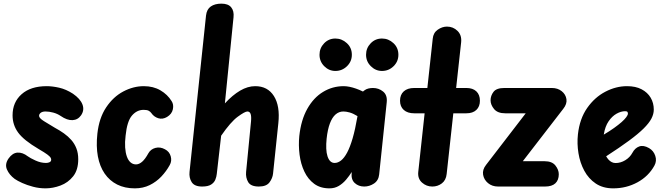

<svg xmlns="http://www.w3.org/2000/svg" viewBox="-20 -1024 3689 1054"><path d="M230 10Q195 10 161.8 1.2Q128.5 -7.5 102 -19.5Q75.5 -31.5 60.5 -42Q30.5 -64.5 18 -93.8Q5.5 -123 27 -154Q48.5 -184.5 76.2 -186.2Q104 -188 132.5 -166Q145 -156.5 174.5 -143Q204 -129.5 232.5 -129.5Q244 -129.5 252.5 -133.8Q261 -138 261 -147.5Q261 -153 257.5 -159Q254 -165 239.8 -175.8Q225.5 -186.5 192 -206Q110.5 -254 79.8 -296Q49 -338 49 -391Q49 -463 98.8 -507Q148.5 -551 236.5 -551Q267.5 -551 305 -542.5Q342.5 -534 380.5 -509.5Q420.5 -482 432.5 -450.8Q444.5 -419.5 425 -391Q407.5 -366 378 -364.5Q348.5 -363 313 -387.5Q294.5 -400 272 -406Q249.5 -412 230 -412Q213 -412 203.8 -405Q194.5 -398 194.5 -388Q194.5 -375.5 221.5 -358.8Q248.5 -342 280.5 -323Q307.5 -308.5 330.8 -292Q354 -275.5 371.8 -255.2Q389.5 -235 399.5 -209Q409.5 -183 409.5 -150Q409.5 -91 381.5 -56Q353.5 -21 312 -5.5Q270.5 10 230 10Z M720 10Q665 10 623.2 -11Q581.5 -32 554.5 -71.2Q527.5 -110.5 517.2 -165.8Q507 -221 514.5 -290Q524 -376.5 562.8 -434.5Q601.5 -492.5 656.8 -521.8Q712 -551 769.5 -551Q821.5 -551 860.5 -528.2Q899.5 -505.5 922 -469Q934.5 -450.5 929 -424.2Q923.5 -398 897 -382Q872.5 -367.5 848.8 -375Q825 -382.5 811 -403Q805.5 -411 796.2 -416Q787 -421 768.5 -421Q731.5 -421 704.5 -389.8Q677.5 -358.5 669.5 -279.5Q665 -243.5 667 -214.5Q669 -185.5 676.5 -164.5Q684 -143.5 696.8 -132.5Q709.5 -121.5 726.5 -121.5Q743.5 -121.5 760.2 -136Q777 -150.5 794.5 -182.5Q807 -205 833 -212Q859 -219 885.5 -204.5Q910 -192 917.2 -166Q924.5 -140 911.5 -117.5Q893.5 -84.5 866 -55.2Q838.5 -26 802 -8Q765.5 10 720 10Z M1089.5 0Q1047.5 0 1032.2 -24.2Q1017 -48.5 1020.5 -80.5L1111 -939Q1115 -973 1137.2 -988.5Q1159.5 -1004 1195.5 -1004Q1232.5 -1004 1249 -984Q1265.5 -964 1262 -930L1214.5 -456.5Q1256.5 -502 1298.2 -526.5Q1340 -551 1381 -551Q1449.5 -551 1483.8 -496.5Q1518 -442 1508 -348L1479 -71.5Q1476.5 -46 1459.5 -23Q1442.5 0 1401 0Q1357 0 1342.5 -24.2Q1328 -48.5 1331 -80.5L1358 -357.5Q1360.5 -385 1355.8 -398.5Q1351 -412 1338 -412Q1324.5 -412 1285.5 -383.5Q1246.5 -355 1194 -279L1170 -69Q1168.5 -53.5 1162 -37.5Q1155.5 -21.5 1138.8 -10.8Q1122 0 1089.5 0Z M1788.5 10Q1738.5 10 1704.5 -15.2Q1670.5 -40.5 1650.8 -82.2Q1631 -124 1624.5 -175Q1618 -226 1623 -277Q1632.5 -365.5 1667 -426.8Q1701.5 -488 1753.5 -519.5Q1805.5 -551 1866.5 -551Q1881.5 -551 1898.8 -547.5Q1916 -544 1934.5 -537.5Q1953 -531 1972.5 -521.5L1980 -527.5Q1989.5 -535 2001.8 -538Q2014 -541 2027.5 -541Q2059 -541 2083 -521.5Q2107 -502 2103 -463L2061.5 -66.5Q2058 -33 2033 -16.5Q2008 0 1979.5 0Q1948.5 0 1927.5 -19.2Q1906.5 -38.5 1910.5 -75.5L1911 -80Q1897.5 -58.5 1880 -37.8Q1862.5 -17 1840 -3.5Q1817.5 10 1788.5 10ZM1773 -262.5Q1770 -233 1771 -208.5Q1772 -184 1777.8 -166.2Q1783.5 -148.5 1793.2 -139Q1803 -129.5 1817 -129.5Q1835 -129.5 1852.2 -143Q1869.5 -156.5 1885.5 -186.2Q1901.5 -216 1915.8 -264.8Q1930 -313.5 1942 -383.5L1942.5 -386.5Q1919 -401 1899.8 -406.5Q1880.5 -412 1865 -412Q1841 -412 1822.2 -395.8Q1803.5 -379.5 1791 -346.5Q1778.5 -313.5 1773 -262.5ZM2077 -634.5Q2042 -634.5 2015.8 -660.5Q1989.5 -686.5 1989.5 -723.5Q1989.5 -760 2014.8 -786.2Q2040 -812.5 2077 -812.5Q2112.5 -812.5 2139.8 -787.2Q2167 -762 2167 -723.5Q2167 -686.5 2140.5 -660.5Q2114 -634.5 2077 -634.5ZM1821 -634.5Q1786 -634.5 1760 -660.5Q1734 -686.5 1734 -723.5Q1734 -760 1759.2 -786.2Q1784.5 -812.5 1821 -812.5Q1856.5 -812.5 1884 -787.2Q1911.5 -762 1911.5 -723.5Q1911.5 -686.5 1884.8 -660.5Q1858 -634.5 1821 -634.5Z M2353 0Q2321 0 2296.8 -21.5Q2272.5 -43 2276 -79.5L2311 -402H2254Q2217 -402 2196.5 -420.5Q2176 -439 2176 -471Q2176 -504 2196.5 -522.5Q2217 -541 2254 -541H2326L2355.5 -811.5Q2358.5 -844 2383 -861Q2407.5 -878 2433.5 -878Q2467.5 -878 2491.5 -854.5Q2515.5 -831 2511.5 -792L2484 -541H2540Q2575.5 -541 2595 -522.5Q2614.5 -504 2614.5 -471Q2614.5 -439 2595 -420.5Q2575.5 -402 2540 -402H2468.5L2432 -69Q2428.5 -35 2405.8 -17.5Q2383 0 2353 0Z M2714.5 0Q2681.5 0 2659 -18.8Q2636.5 -37.5 2632 -65Q2627.5 -92.5 2648 -118.5L2866 -402H2753.5Q2711.5 -402 2692.2 -425.5Q2673 -449 2673 -473.5Q2673 -498.5 2689.2 -519.8Q2705.5 -541 2748.5 -541H3009.5Q3041.5 -541 3063.5 -523.5Q3085.5 -506 3089.5 -479.8Q3093.5 -453.5 3072 -426.5L2850 -139H2969.5Q3010.5 -139 3029 -115.5Q3047.5 -92 3047.5 -67.5Q3047.5 -35.5 3028.8 -17.8Q3010 0 2972 0Z M3346.5 10Q3290 10 3250.5 -16.5Q3211 -43 3187.5 -86.8Q3164 -130.5 3155.5 -182.8Q3147 -235 3152.5 -286Q3162 -372 3203.2 -431Q3244.5 -490 3303 -520.5Q3361.5 -551 3422 -551Q3469.5 -551 3502.2 -533.8Q3535 -516.5 3552 -487.5Q3569 -458.5 3569 -422.5Q3569 -398 3556 -373Q3543 -348 3513.2 -318.5Q3483.5 -289 3433 -251.8Q3382.5 -214.5 3307.5 -166Q3313.5 -155.5 3321 -147.2Q3328.5 -139 3338.2 -134Q3348 -129 3359.5 -129Q3387 -129 3412.5 -144.5Q3438 -160 3451.5 -185Q3465.5 -211.5 3489 -220Q3512.5 -228.5 3543 -211Q3568 -196.5 3577.2 -168.5Q3586.5 -140.5 3572.5 -115Q3540.5 -56.5 3479.5 -23.2Q3418.5 10 3346.5 10ZM3294.5 -285Q3326.5 -304 3351 -321.5Q3375.5 -339 3392.5 -354Q3409.5 -369 3418.2 -381Q3427 -393 3427 -400.5Q3427 -406 3424.2 -409.8Q3421.5 -413.5 3411.5 -413.5Q3389 -413.5 3364.5 -399.8Q3340 -386 3321 -358.2Q3302 -330.5 3295 -288Z"/></svg>

Font: Edu SA Hand
Style: Bold
Weight: 700
Designer: Tina and Corey Anderson, Eben Sorkin, Mirko Velimirovic
Foundry: Google for Education
Version: Version 2.000